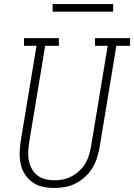

<svg xmlns="http://www.w3.org/2000/svg" viewBox="-20 -924 665 952"><path d="M248 8Q220 8 192 2Q164 -4 142 -19.5Q120 -35 105 -57.5Q90 -80 83.5 -107Q77 -134 77.5 -163Q78 -192 82 -220L161 -697H99V-735H272V-697H204L124 -214Q121 -192 120 -169Q119 -146 123.5 -125Q128 -104 139 -85Q150 -66 166.5 -53.5Q183 -41 205 -35.5Q227 -30 249 -30Q271 -30 293 -34.5Q315 -39 335 -49.5Q355 -60 372.5 -76Q390 -92 402 -111.5Q414 -131 420.5 -152.5Q427 -174 431 -195L514 -697H451V-735H625V-697H557L473 -189Q468 -163 459.5 -137Q451 -111 436 -87.5Q421 -64 399.5 -45Q378 -26 353 -13.5Q328 -1 301.5 3.5Q275 8 248 8ZM541 -866H241V-904H541Z"/></svg>

Font: Iosevka Etoile XLtObl
Style: Regular
Weight: 200
Italic angle: -9°
Designer: Belleve Invis
Foundry: Belleve Invis
Version: Version 15.5.2; ttfautohint (v1.8.4)